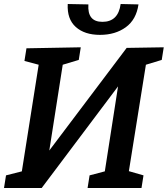

<svg xmlns="http://www.w3.org/2000/svg" viewBox="-20 -938 837 958"><path d="M797 -702 787 -639 708 -615 623 -84 696 -63 686 0H417L427 -63L503 -83L569 -507L188 0H0L10 -63L89 -83L173 -615L102 -634L112 -697L383 -702L373 -639L293 -615L226 -187L612 -699ZM318 -918 421 -916Q415 -829 491 -829Q570 -829 582 -918L671 -916Q660 -840 607.5 -802Q555 -764 479 -764Q402 -764 358 -803.5Q314 -843 318 -918Z"/></svg>

Font: Bitter Pro SemiBold
Style: Italic
Weight: 600
Italic angle: -9°
Designer: Sol Matas, and Bitter project Authors
Foundry: Sol Matas
Version: Version 1.010